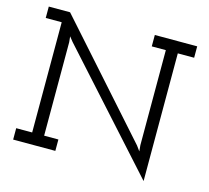

<svg xmlns="http://www.w3.org/2000/svg" viewBox="-105 -822 1060 976"><g transform="rotate(15 425.5 -334.0)"><path d="M730 -640V32L198 -558L179 -582L182 -552V-60H257V0H35V-60H119V-640H35V-700H147L651 -134L670 -108L667 -140V-640H593V-700H816V-640Z"/></g></svg>

Font: Josefin Slab SemiBold
Style: Regular
Weight: 600
Designer: Santiago Orozco
Foundry: Typemade
Version: Version 2.000